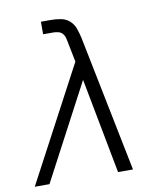

<svg xmlns="http://www.w3.org/2000/svg" viewBox="-82 -805 765 874"><g transform="rotate(-10 300.0 -367.5)"><path d="M8 0 289 -529 271 -619V-620Q269 -631 266 -642.5Q263 -654 255.5 -662.5Q248 -671 236 -674Q224 -677 212 -677H166V-735H212Q236 -735 259 -730.5Q282 -726 298.5 -711Q315 -696 322.5 -674.5Q330 -653 335 -631L462 0H393L309 -441L76 0Z"/></g></svg>

Font: Iosevka SS04 Light Extended
Style: Italic
Weight: 300
Width: 7
Italic angle: -9°
Monospace: yes
Designer: Belleve Invis
Foundry: Belleve Invis
Version: Version 19.0.0; ttfautohint (v1.8.4)